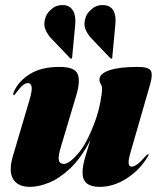

<svg xmlns="http://www.w3.org/2000/svg" viewBox="-20 -719 618 749"><path d="M558 -117Q563 -117 557 -109Q526.5 -57 475 -23.5Q423.5 10 368.5 10Q302 10 302 -45Q302 -72 313 -108.2Q324 -144.5 332.5 -172.5Q296.5 -102.5 254.5 -62.8Q212.5 -23 171.5 -6.5Q130.5 10 97.5 10Q49.5 10 31.2 -20.5Q13 -51 30 -109L94.5 -327Q106.5 -367.5 103.2 -381.2Q100 -395 89.5 -395Q80 -395 69.2 -386.5Q58.5 -378 43 -357Q38.5 -351 37.2 -349.5Q36 -348 34 -348Q28.5 -348 35 -363Q53 -403 97.2 -430.5Q141.5 -458 212.5 -458Q271 -458 282.8 -430.5Q294.5 -403 277 -345L218.5 -149.5Q206 -108.5 209.5 -94Q213 -79.5 229 -79.5Q249.5 -79.5 285 -120.2Q320.5 -161 353.5 -253Q365 -287 371.5 -321Q378 -355 378 -372Q378 -384 373 -391.2Q368 -398.5 368 -409Q368 -431.5 406.5 -444.8Q445 -458 517 -458Q560 -458 568.2 -443Q576.5 -428 566 -391L489 -124Q480.5 -94.5 481.8 -81.8Q483 -69 493 -69Q503 -69 515.2 -77.8Q527.5 -86.5 549 -111Q555 -117 558 -117ZM430 -623.5 418 -496Q418 -494.5 418.2 -493.2Q418.5 -492 416 -490.5Q413.5 -489 411 -491.5L336.5 -569.5Q321 -585.5 313 -606Q305 -626.5 315 -653.5Q321 -670.5 340.8 -686Q360.5 -701.5 388.5 -699Q436.5 -692.5 430 -623.5ZM273.5 -623.5 261.5 -496Q261.5 -492 259.5 -490.5Q256.5 -489 254 -491.5L179.5 -569.5Q164.5 -585.5 156.5 -606Q148.5 -626.5 158.5 -653.5Q164.5 -670.5 184 -686Q203.5 -701.5 232 -699Q254 -696 265.2 -676.8Q276.5 -657.5 273.5 -623.5Z"/></svg>

Font: Fraunces 144pt Black
Style: Italic
Weight: 900
Italic angle: -16°
Version: Version 1.000;[0bf87f6ff]